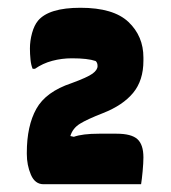

<svg xmlns="http://www.w3.org/2000/svg" viewBox="-20 -830 440 494"><path d="M343 -356H92Q70 -356 59.5 -380.5Q49 -405 49 -434V-437Q49 -506 73.5 -550Q98 -594 164 -616Q205 -631 218 -640.5Q231 -650 231 -660Q231 -669 226 -673Q206 -680 165 -680Q139 -680 114.5 -673.5Q90 -667 70 -653H64Q60 -662 58.5 -676.5Q57 -691 57 -705Q57 -725 62.5 -745Q68 -765 78 -777Q106 -810 187 -810Q272 -810 310.5 -773.5Q349 -737 349 -682V-674Q349 -623 322.5 -591Q296 -559 245 -539Q204 -523 185.5 -511.5Q167 -500 161 -480L170 -478Q192 -486 235 -486H280Q318 -486 333.5 -472Q349 -458 349 -425Q349 -411 347 -389.5Q345 -368 343 -356Z"/></svg>

Font: Recursive Sn Csl St Blk
Style: Regular
Weight: 900
Version: Version 1.079;hotconv 1.0.112;makeotfexe 2.5.65598; ttfautoh